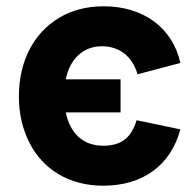

<svg xmlns="http://www.w3.org/2000/svg" viewBox="-20 -575 624 610"><path d="M308 15C433.5 15 522.5 -49.5 553 -164L414 -193C397.5 -138.5 366.5 -112 308 -112C243.5 -112 202.5 -151.5 189 -218H363V-323H189C201.5 -385.5 242 -428 304 -428C358.5 -428 400.5 -396.5 417 -339L553 -375C529 -485.5 436.5 -555 310 -555C256 -555 208.5 -543 168 -518.5C86 -469.5 40 -379 40 -269C40 -215 51 -166.5 72.5 -123.5C115.5 -37.5 198.5 15 308 15Z"/></svg>

Font: Vela Sans ExtBd
Style: Regular
Weight: 800
Designer: Principal design: Mikhail Sharanda - project Manrope.
Design modification: Ravid Balaliev
Foundry: Mikhail Sharanda
Version: Version 1.001